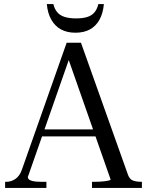

<svg xmlns="http://www.w3.org/2000/svg" viewBox="-20 -919 720 939"><path d="M177 -286H468L469 -252H163ZM303 -663 328 -659 116 -53Q116 -47 121 -42Q126 -37 139.5 -33.5Q153 -30 179 -30H207V0H5V-30H12Q35 -30 55.5 -44Q76 -58 87 -89L306 -710H376L606 -64Q614 -42 630.5 -36Q647 -30 669 -30H674V0H430V-30H446Q463 -30 480.5 -31.5Q498 -33 509.5 -35.5Q521 -38 521 -41ZM349 -759Q390 -759 419.5 -775Q449 -791 466.5 -822.5Q484 -854 488 -899H461Q455 -874 442 -858.5Q429 -843 407 -836Q385 -829 352 -829Q320 -829 297 -836Q274 -843 260.5 -858.5Q247 -874 241 -899H209Q213 -854 231 -822.5Q249 -791 278.5 -775Q308 -759 349 -759Z"/></svg>

Font: Roboto Serif 144pt
Style: Regular
Weight: 400
Version: Version 1.008